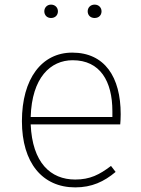

<svg xmlns="http://www.w3.org/2000/svg" viewBox="-20 -801 610 832"><path d="M201 -781C184 -781 172 -768 172 -752C172 -735 184 -723 201 -723C219 -723 231 -735 231 -752C231 -768 219 -781 201 -781ZM390 -781C372 -781 360 -768 360 -752C360 -735 372 -723 390 -723C408 -723 420 -735 420 -752C420 -768 408 -781 390 -781ZM503 -306C503 -467 434 -573 293 -573C161 -573 75 -460 75 -276C75 -95 164 11 306 11C378 11 431 -14 481 -56L461 -82C411 -44 370 -23 306 -23C199 -23 120 -96 113 -262H501C502 -272 503 -289 503 -306ZM467 -294H113C118 -465 199 -540 295 -540C414 -540 467 -449 467 -319Z"/></svg>

Font: Glow Sans SC Normal ExtraLight
Style: Regular
Weight: 200
Designer: Ryoko NISHIZUKA (kana, bopomofo & ideographs); Paul D. Hunt (Latin, Greek & Cyrillic); Sandoll Communications, Soo-young
Version: Version 0.93